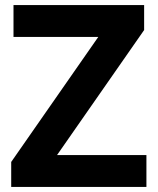

<svg xmlns="http://www.w3.org/2000/svg" viewBox="-20 -734 619 754"><path d="M555 0H24V-98L366 -589H33V-714H546V-616L204 -125H555Z"/></svg>

Font: Noto Sans Gurmukhi
Style: Regular
Weight: 400
Designer: Jelle Bosma - Monotype Design Team
Foundry: Monotype Imaging Inc.
Version: Version 2.003